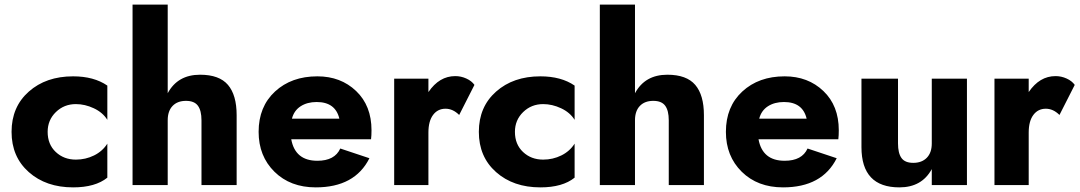

<svg xmlns="http://www.w3.org/2000/svg" viewBox="-20 -800 4670 830"><path d="M186 -230Q186 -176 221 -143Q256 -110 308 -110Q350 -110 386.5 -128Q423 -146 444 -179V-32Q392 10 296 10Q179 10 104.5 -56Q30 -122 30 -230Q30 -338 104.5 -404Q179 -470 296 -470Q386 -470 444 -430V-282Q424 -314 385.5 -332Q347 -350 308 -350Q257 -350 221.5 -315.5Q186 -281 186 -230Z M851 -280Q851 -322 835.5 -343Q820 -364 784 -364Q747 -364 726 -342Q705 -320 705 -280V0H553V-780H705V-397Q748 -477 845 -477Q928 -477 965.5 -433Q1003 -389 1003 -302V0H851Z M1447 -287Q1430 -359 1349 -359Q1308 -359 1279.5 -340.5Q1251 -322 1242 -287ZM1098 -230Q1098 -339 1169 -404.5Q1240 -470 1352 -470Q1453 -470 1519.5 -406.5Q1586 -343 1586 -237Q1586 -214 1584 -198H1239Q1256 -105 1352 -105Q1427 -105 1451 -158L1577 -116Q1514 10 1345 10Q1235 10 1166.5 -57.5Q1098 -125 1098 -230Z M1965 -303Q1938 -330 1906 -330Q1872 -330 1852 -303Q1832 -276 1832 -227V0H1684V-460H1832V-402Q1879 -471 1948 -471Q1973 -471 1996 -460.5Q2019 -450 2031 -433Z M2206 -230Q2206 -176 2241 -143Q2276 -110 2328 -110Q2370 -110 2406.5 -128Q2443 -146 2464 -179V-32Q2412 10 2316 10Q2199 10 2124.5 -56Q2050 -122 2050 -230Q2050 -338 2124.5 -404Q2199 -470 2316 -470Q2406 -470 2464 -430V-282Q2444 -314 2405.5 -332Q2367 -350 2328 -350Q2277 -350 2241.5 -315.5Q2206 -281 2206 -230Z M2871 -280Q2871 -322 2855.5 -343Q2840 -364 2804 -364Q2767 -364 2746 -342Q2725 -320 2725 -280V0H2573V-780H2725V-397Q2768 -477 2865 -477Q2948 -477 2985.5 -433Q3023 -389 3023 -302V0H2871Z M3467 -287Q3450 -359 3369 -359Q3328 -359 3299.5 -340.5Q3271 -322 3262 -287ZM3118 -230Q3118 -339 3189 -404.5Q3260 -470 3372 -470Q3473 -470 3539.5 -406.5Q3606 -343 3606 -237Q3606 -214 3604 -198H3259Q3276 -105 3372 -105Q3447 -105 3471 -158L3597 -116Q3534 10 3365 10Q3255 10 3186.5 -57.5Q3118 -125 3118 -230Z M3862 -180Q3862 -138 3877 -117Q3892 -96 3928 -96Q3965 -96 3986.5 -118Q4008 -140 4008 -180V-460H4160V0H4008V-69Q3965 10 3868 10Q3704 10 3704 -164V-460H3862Z M4560 -303Q4533 -330 4501 -330Q4467 -330 4447 -303Q4427 -276 4427 -227V0H4279V-460H4427V-402Q4474 -471 4543 -471Q4568 -471 4591 -460.5Q4614 -450 4626 -433Z"/></svg>

Font: renner_700bold
Style: Bold
Weight: 700
Version: Version 003.000 ; ttfautohint (v0.97) -l 8 -r 50 -G 200 -x 1